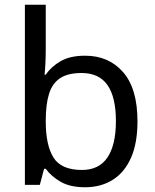

<svg xmlns="http://www.w3.org/2000/svg" viewBox="-20 -780 655 810"><path d="M173 -575Q173 -541 171.5 -511.5Q170 -482 168 -465H173Q196 -499 236 -522Q276 -545 339 -545Q439 -545 499.5 -475.5Q560 -406 560 -268Q560 -176 532.5 -114Q505 -52 455 -21Q405 10 339 10Q276 10 236 -13Q196 -36 173 -68H166L148 0H85V-760H173ZM324 -472Q267 -472 234 -450.5Q201 -429 187 -384.5Q173 -340 173 -271V-267Q173 -168 205.5 -115.5Q238 -63 326 -63Q398 -63 433.5 -116Q469 -169 469 -269Q469 -370 433.5 -421Q398 -472 324 -472Z"/></svg>

Font: ukorean85
Style: Book
Weight: 400
Designer: Jelle Bosma - Monotype Design Team
Foundry: Monotype Imaging Inc.
Version: Version 2.003